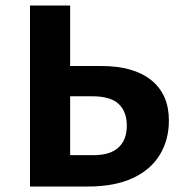

<svg xmlns="http://www.w3.org/2000/svg" viewBox="-20 -678 671 698"><path d="M89 0V-658H235V-114H321Q381 -114 411 -142Q441 -170 441 -221Q441 -272 411.5 -300Q382 -328 315 -328H202V-438H349Q466 -438 530 -386.5Q594 -335 594 -240Q594 -169 560.5 -114.5Q527 -60 461.5 -30Q396 0 301 0Z"/></svg>

Font: Ysabeau Office ExtraBold
Style: Regular
Weight: 800
Designer: Christian Thalmann (Catharsis Fonts)
Version: Version 2.001;gftools[0.9.30]; featfreeze: tnum,lnum,ss02